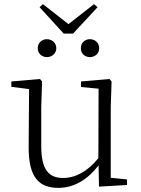

<svg xmlns="http://www.w3.org/2000/svg" viewBox="-20 -897 683 931"><path d="M207 -620C231 -620 253 -637 253 -663C253 -690 231 -707 207 -707C184 -707 163 -690 163 -663C163 -637 184 -620 207 -620ZM416 -620C440 -620 461 -637 461 -663C461 -690 440 -707 416 -707C392 -707 372 -690 372 -663C372 -637 392 -620 416 -620ZM188 -877 172 -862 289 -734H334L453 -862L436 -877L312 -780ZM460 8 596 0V-27L517 -35V-377L521 -502L511 -514L373 -502V-475L458 -467L457 -130C407 -68 348 -34 286 -34C217 -34 180 -74 180 -188V-377L184 -502L174 -514L35 -502V-476L121 -465L119 -185C118 -37 169 14 263 14C342 14 407 -29 458 -95Z"/></svg>

Font: Noto Serif CJK HK ExtraLight
Style: Regular
Weight: 200
Designer: Ryoko NISHIZUKA 西塚涼子 (kana & ideographs); Frank Grießhammer (Latin, Greek & Cyrillic); Wenlong ZHANG 张文龙 (bopomofo); San
Foundry: Adobe
Version: Version 2.001;hotconv 1.1.0;makeotfexe 2.6.0